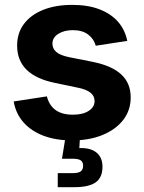

<svg xmlns="http://www.w3.org/2000/svg" viewBox="-20 -570 596 794"><path d="M277.8 10.7Q211.9 10.7 160.9 -8.3Q109.9 -27.3 77.6 -63.5Q45.4 -99.6 36.6 -150.4L173.8 -171.4Q183.6 -133.8 210.2 -114.7Q236.8 -95.7 281.2 -95.7Q322.8 -95.7 346.9 -111.6Q371.1 -127.4 371.1 -151.9Q371.1 -173.3 353.8 -187Q336.4 -200.7 301.3 -207.5L207.5 -227.1Q128.9 -243.2 89.8 -281.7Q50.8 -320.3 50.8 -381.3Q50.8 -433.6 79.1 -471.2Q107.4 -508.8 158.7 -529.3Q210 -549.8 278.8 -549.8Q343.8 -549.8 391.4 -531.5Q439 -513.2 468 -480Q497.1 -446.8 506.3 -400.9L376 -380.9Q368.2 -409.2 344.5 -427.2Q320.8 -445.3 281.2 -445.3Q245.1 -445.3 220.9 -429.9Q196.8 -414.6 196.8 -389.6Q196.8 -369.1 212.6 -355.2Q228.5 -341.3 266.1 -333.5L364.3 -314Q443.4 -297.9 481.9 -261.7Q520.5 -225.6 520.5 -167Q520.5 -113.8 489.3 -73.7Q458 -33.7 403.3 -11.5Q348.6 10.7 277.8 10.7ZM218.8 204.1V146H280.3Q303.7 146 313.7 138.9Q323.7 131.8 323.7 115.7Q323.7 99.6 313.7 93Q303.7 86.4 280.3 86.4H236.3L253.9 -21.5H310.5V0L308.1 42.5Q354 40.5 378.9 60.8Q403.8 81.1 403.8 119.6Q403.8 164.1 375.7 184.1Q347.7 204.1 287.1 204.1Z"/></svg>

Font: Inter 16pt
Style: Bold
Weight: 700
Version: Version 4.001;git-66647c0bb